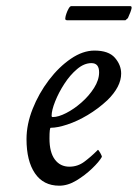

<svg xmlns="http://www.w3.org/2000/svg" viewBox="-20 -586 440 612"><path d="M168.9 5.9Q118.2 5.9 91.3 -33.7Q64.5 -73.2 64.5 -142.6Q64.5 -189.5 84 -238.8Q103.5 -288.1 135.7 -330.6Q168 -373 206.1 -398.9Q244.1 -424.8 281.2 -424.8Q326.2 -424.8 346.2 -401.9Q366.2 -378.9 366.2 -351.6Q366.2 -309.6 322.3 -266.6Q293 -239.3 259.3 -219.2Q225.6 -199.2 194.3 -189Q163.1 -178.7 141.6 -178.7Q137.7 -178.7 137.7 -144.5Q137.7 -100.6 154.8 -77.6Q171.9 -54.7 201.2 -54.7Q227.5 -54.7 248.5 -70.3Q269.5 -85.9 289.1 -105.5L292 -108.4Q293.9 -108.4 299.3 -99.1Q304.7 -89.8 304.7 -85.9Q295.9 -70.3 273.4 -48.8Q251 -27.3 223.6 -10.7Q196.3 5.9 168.9 5.9ZM148.4 -212.9Q166 -212.9 190.9 -225.6Q215.8 -238.3 239.7 -259.3Q263.7 -280.3 279.8 -305.7Q295.9 -331.1 295.9 -355.5Q295.9 -384.8 271.5 -384.8Q248 -384.8 225.6 -365.7Q203.1 -346.7 185.1 -318.8Q167 -291 155.8 -262.7Q144.5 -234.4 144.5 -216.8Q144.5 -212.9 148.4 -212.9ZM192.4 -521.5Q192.4 -521.5 191.4 -522Q190.4 -522.5 188.5 -523.4Q187.5 -526.4 188.5 -530.3Q188.5 -533.2 191.4 -542Q194.3 -550.8 198.7 -558.6Q203.1 -566.4 207 -566.4H395.5Q400.4 -566.4 399.4 -559.6Q397.5 -549.8 387.7 -528.3L379.9 -521.5Z"/></svg>

Font: Crimson Text
Style: Italic
Weight: 400
Italic angle: -11°
Designer: Sebastian Kosch
Foundry: Sebastian Kosch
Version: Version 1.100; ttfautohint (v1.8.4)